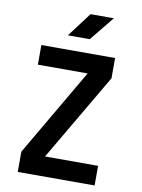

<svg xmlns="http://www.w3.org/2000/svg" viewBox="-101 -1018 801 1086"><g transform="rotate(10 299.5 -475.0)"><path d="M223.6 -810.1 329.1 -950.2H462.9L349.1 -810.1ZM78.6 0V-116.2L371.1 -617.2H85.4V-730H508.8V-613.8L215.3 -112.8H520V0Z"/></g></svg>

Font: UDEV Gothic 35
Style: Bold
Weight: 700
Version: v2.1.0; ttfautohint (v1.8.4.7-5d5b-dirty) -l 6 -r 45 -G 200 